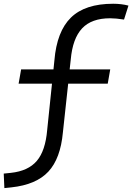

<svg xmlns="http://www.w3.org/2000/svg" viewBox="-50 -762 699 1014"><path d="M-26.9 231.4 -30.3 154.8 7.3 150.9Q99.1 141.1 144.5 87.6Q189.9 34.2 199.2 -75.7L224.6 -320.3H48.3L61.5 -395.5H232.4L237.3 -442.9Q250 -596.2 324.7 -669.2Q399.4 -742.2 547.9 -742.2Q590.8 -742.2 628.4 -732.4L605 -658.7Q562.5 -665.5 531.7 -665.5Q433.6 -665.5 383.5 -612.1Q333.5 -558.6 323.7 -447.8L317.9 -395.5H532.2L519 -320.3H310.1L282.2 -63Q269.5 75.7 205.3 144.5Q141.1 213.4 10.3 227.5Z"/></svg>

Font: Cascadia Mono PL SemiLight
Style: Italic
Weight: 350
Italic angle: -10°
Monospace: yes
Designer: Aaron Bell
Foundry: Saja Typeworks
Version: Version 2404.023; ttfautohint (v1.8.4)